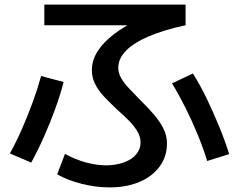

<svg xmlns="http://www.w3.org/2000/svg" viewBox="-20 -768 1040 836"><path d="M457 48Q398 48 336 32.5Q274 17 229 -9L263 -98Q306 -74 353 -61Q400 -48 444 -48Q488 -49 521.5 -61.5Q555 -74 573.5 -96.5Q592 -119 592 -147Q592 -172 579 -194.5Q566 -217 544 -240Q522 -263 493 -288Q460 -319 434 -346.5Q408 -374 394 -402.5Q380 -431 380 -463Q380 -505 404.5 -544Q429 -583 476.5 -619.5Q524 -656 592 -687L610 -658H173V-748H788V-658Q694 -638 628.5 -610Q563 -582 529 -547.5Q495 -513 495 -473Q495 -450 507.5 -428Q520 -406 542 -383Q564 -360 591 -332Q627 -297 652.5 -266.5Q678 -236 692.5 -206.5Q707 -177 707 -143Q707 -87 675.5 -43.5Q644 0 587.5 24Q531 48 457 48ZM23 -100Q51 -150 76.5 -208.5Q102 -267 123.5 -326Q145 -385 159 -437L257 -411Q243 -356 221 -295.5Q199 -235 172.5 -175Q146 -115 116 -60ZM882 -67Q865 -123 840.5 -182.5Q816 -242 787.5 -299Q759 -356 729 -405L820 -448Q851 -399 879.5 -340Q908 -281 933.5 -219Q959 -157 978 -97Z"/></svg>

Font: M PLUS 1 Code Medium
Style: Regular
Weight: 500
Designer: Coji Morishita
Foundry: UNDERFOREST DESIGN
Version: Version 1.002